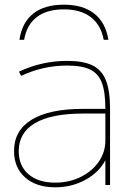

<svg xmlns="http://www.w3.org/2000/svg" viewBox="-20 -790 569 820"><path d="M40 -145Q40 -233 115.5 -279Q191 -325 334 -325H430Q430 -397 415 -436.5Q400 -476 365 -493Q330 -510 267 -510Q164 -510 70 -466L61 -484Q159 -530 267 -530Q336 -530 375.5 -510.5Q415 -491 432.5 -446.5Q450 -402 450 -325V0H430V-104H429Q401 -52 343 -21Q285 10 216 10Q135 10 87.5 -32Q40 -74 40 -145ZM216 -10Q275 -10 324 -34Q373 -58 401.5 -99Q430 -140 430 -190V-305H334Q199 -305 129.5 -264Q60 -223 60 -145Q60 -82 101.5 -46Q143 -10 216 -10ZM443 -620H423Q411 -684 367.5 -717Q324 -750 253 -750Q180 -750 137 -717Q94 -684 83 -620H63Q74 -694 122 -732Q170 -770 253 -770Q334 -770 382.5 -732Q431 -694 443 -620Z"/></svg>

Font: Enso Thin
Style: Regular
Weight: 100
Designer: Coji Morishita
Foundry: UNDERFOREST DESIGN
Version: Version 1.000